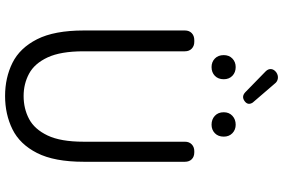

<svg xmlns="http://www.w3.org/2000/svg" viewBox="-199 -902 1114 756"><g transform="rotate(90 358.0 -524.0)"><path d="M358 13Q286 13 227.5 -16Q169 -45 134.5 -113Q100 -181 100 -297V-695Q100 -712 110.5 -722Q121 -732 138 -732H145Q161 -732 171.5 -722Q182 -712 182 -695V-296Q182 -206 206 -154.5Q230 -103 270 -81.5Q310 -60 358 -60Q408 -60 448.5 -81.5Q489 -103 513.5 -154.5Q538 -206 538 -296V-695Q538 -712 548.5 -722Q559 -732 575 -732H580Q597 -732 607 -722Q617 -712 617 -695V-297Q617 -181 582.5 -113Q548 -45 489 -16Q430 13 358 13ZM244 -800Q224 -800 210.5 -813Q197 -826 197 -848Q197 -869 210.5 -882Q224 -895 244 -895Q265 -895 278.5 -882Q292 -869 292 -848Q292 -826 278.5 -813Q265 -800 244 -800ZM378 -930Q360 -917 343 -933L261 -1013Q251 -1023 252 -1034.5Q253 -1046 265 -1055Q277 -1063 289.5 -1061Q302 -1059 310 -1048L384 -962Q396 -943 378 -930ZM471 -800Q450 -800 436 -813Q422 -826 422 -848Q422 -869 436 -882Q450 -895 471 -895Q491 -895 504.5 -882Q518 -869 518 -848Q518 -826 504.5 -813Q491 -800 471 -800Z"/></g></svg>

Font: Chiron GoRound TC N
Style: Regular
Weight: 350
Designer: Ryoko NISHIZUKA 西塚涼子 (kana, bopomofo & ideographs); Paul D. Hunt (Latin, Greek & Cyrillic); Sandoll Communications 산돌커뮤니
Foundry: Adobe
Version: Version 1.000;hotconv 1.1.1;makeotfexe 2.6.0